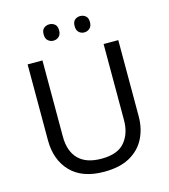

<svg xmlns="http://www.w3.org/2000/svg" viewBox="-131 -1011 993 1125"><g transform="rotate(-15 365.5 -449.0)"><path d="M640 -252Q640 -178 610 -118.5Q580 -59 518.5 -24.5Q457 10 362 10Q229 10 159.5 -62.5Q90 -135 90 -254V-714H180V-251Q180 -164 226.5 -116Q273 -68 367 -68Q464 -68 507.5 -119.5Q551 -171 551 -252V-714H640ZM226 -859Q226 -885 240 -896.5Q254 -908 273 -908Q292 -908 306 -896.5Q320 -885 320 -859Q320 -834 306 -821.5Q292 -809 273 -809Q254 -809 240 -821.5Q226 -834 226 -859ZM414 -859Q414 -885 427.5 -896.5Q441 -908 460 -908Q479 -908 493 -896.5Q507 -885 507 -859Q507 -834 493 -821.5Q479 -809 460 -809Q441 -809 427.5 -821.5Q414 -834 414 -859Z"/></g></svg>

Font: Noto Sans Old North Arabian
Style: Regular
Weight: 400
Designer: Monotype Design Team
Foundry: Monotype Imaging Inc.
Version: Version 2.001; ttfautohint (v1.8.4.7-5d5b)